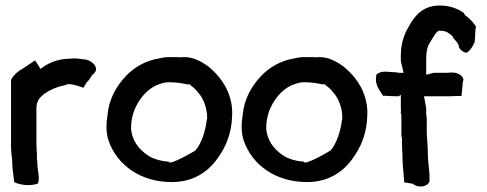

<svg xmlns="http://www.w3.org/2000/svg" viewBox="-20 -667 1766 696"><path d="M20 -142C20 -133 20 -127 21 -116C21 -107 24 -95 24 -88C24 -60 28 -36 31 -11V-7C55 5 93 8 118 -2C124 -24 118 -43 116 -62L115 -84V-85C115 -85 114 -85 114 -86V-108C113 -122 112 -136 112 -150V-274C112 -302 125 -315 142 -328C162 -341 184 -352 211 -357H212L226 -362C248 -362 266 -354 283 -349C288 -359 292 -366 300 -375H301L314 -395C320 -398 325 -406 328 -412V-414C330 -430 312 -448 286 -452H281C268 -454 249 -457 231 -454C189 -454 153 -438 127 -417C122 -424 115 -438 107 -448L62 -418C46 -410 29 -395 21 -379L20 -378Z M370 -252C365 -224 363 -186 374 -156C405 -68 490 -7 603 -7C691 -7 746 -54 780 -110C804 -147 819 -192 821 -240C827 -310 796 -366 762 -401C752 -412 743 -419 733 -428H732C710 -444 675 -465 634 -459C633 -459 630 -460 627 -460H591C579 -460 569 -458 555 -455C507 -447 465 -422 436 -391C401 -354 375 -307 370 -252ZM455 -203C455 -228 460 -249 467 -268C483 -306 509 -340 547 -358C560 -363 576 -369 591 -369C614 -369 638 -366 659 -361H661C663 -361 664 -362 666 -362C678 -352 689 -345 697 -333V-332H698C717 -311 731 -277 731 -238C731 -235 729 -234 729 -228C724 -190 711 -149 689 -122C687 -120 591 -64 592 -81C562 -83 534 -91 514 -105C482 -127 457 -160 455 -203Z M860 -252C855 -224 853 -186 864 -156C895 -68 980 -7 1093 -7C1181 -7 1236 -54 1270 -110C1294 -147 1309 -192 1311 -240C1317 -310 1286 -366 1252 -401C1242 -412 1233 -419 1223 -428H1222C1200 -444 1165 -465 1124 -459C1123 -459 1120 -460 1117 -460H1081C1069 -460 1059 -458 1045 -455C997 -447 955 -422 926 -391C891 -354 865 -307 860 -252ZM945 -203C945 -228 950 -249 957 -268C973 -306 999 -340 1037 -358C1050 -363 1066 -369 1081 -369C1104 -369 1128 -366 1149 -361H1151C1153 -361 1154 -362 1156 -362C1168 -352 1179 -345 1187 -333V-332H1188C1207 -311 1221 -277 1221 -238C1221 -235 1219 -234 1219 -228C1214 -190 1201 -149 1179 -122C1177 -120 1081 -64 1082 -81C1052 -83 1024 -91 1004 -105C972 -127 947 -160 945 -203Z M1344 -393C1337 -357 1359 -338 1368 -320H1372C1388 -319 1407 -318 1423 -318H1425L1433 -323V-280C1433 -274 1435 -262 1432 -259C1436 -255 1435 -236 1435 -230V-172C1439 -168 1437 -155 1437 -147L1438 -121V-120C1439 -113 1439 -106 1439 -98C1439 -68 1443 -40 1445 -13V-6L1476 -1C1491 13 1525 14 1536 -7L1537 -8V-29C1536 -56 1531 -82 1531 -108C1531 -133 1528 -161 1527 -184V-238C1527 -244 1525 -249 1525 -252V-275L1517 -318H1596C1608 -318 1618 -318 1632 -319H1653L1658 -371C1667 -388 1641 -404 1622 -404H1615C1603 -403 1592 -403 1580 -403H1552L1525 -396V-452C1525 -483 1530 -502 1541 -516V-517C1551 -532 1562 -556 1574 -556C1576 -556 1578 -555 1579 -555H1582C1598 -555 1609 -546 1621 -535L1624 -528C1632 -520 1638 -513 1643 -503V-498C1647 -487 1658 -478 1669 -476H1672C1686 -485 1695 -501 1701 -516V-521C1704 -539 1701 -556 1706 -570C1696 -585 1686 -597 1666 -612L1661 -620L1660 -621C1639 -636 1610 -647 1574 -647C1513 -647 1483 -610 1462 -571C1445 -544 1433 -508 1433 -466V-446L1443 -403H1430C1426 -403 1420 -404 1415 -405H1413C1390 -405 1362 -414 1344 -396Z"/></svg>

Font: SolarCharger
Style: 750
Weight: 700
Designer: Mew Too
Foundry: Cannot Into Space Fonts/KineticPlasma Fonts
Version: Version 1.100